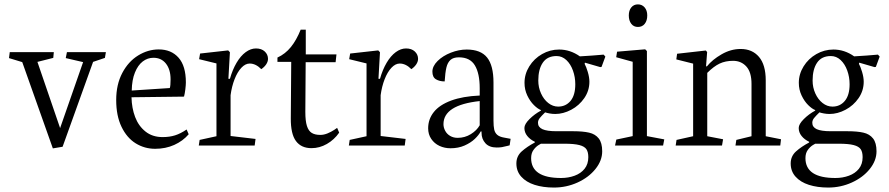

<svg xmlns="http://www.w3.org/2000/svg" viewBox="-20 -655 4000 864"><path d="M80.1 -375.5 217.8 12.7 261.7 5.4 398.9 -376.5 452.1 -394.5 456.5 -420.4H281.2L275.9 -393.6L354 -375.5L250.5 -78.6L148.4 -376.5L219.7 -394.5L222.2 -420.4H23.9L20.5 -393.6Z M829.1 -50.8 819.8 -72.3Q792.5 -53.7 767.6 -45.9Q742.7 -38.1 711.9 -38.1Q666 -38.1 634.8 -63Q603.5 -87.9 588.1 -128.4Q572.8 -168.9 571.8 -217.3L808.1 -220.2Q811.5 -232.9 814 -252.7Q816.4 -272.5 816.4 -284.2Q816.4 -358.4 783.4 -395.5Q750.5 -432.6 694.3 -432.6Q646 -432.6 601.8 -405.5Q557.6 -378.4 530.3 -326.7Q502.9 -274.9 502.9 -205.1Q502.9 -133.8 526.9 -84.2Q550.8 -34.7 590.6 -10Q630.4 14.6 678.2 14.6Q725.1 14.6 764.2 -2.9Q803.2 -20.5 829.1 -50.8ZM747.6 -297.9Q747.6 -268.6 744.1 -258.8L572.8 -247.6Q573.7 -295.4 587.2 -328.6Q600.6 -361.8 622.3 -378.4Q644 -395 670.4 -395Q706.1 -395 726.8 -368.7Q747.6 -342.3 747.6 -297.9Z M1129.9 -29.8 1017.6 -43V-226.6Q1022.9 -266.1 1035.6 -298.6Q1048.3 -331.1 1066.2 -350.1Q1084 -369.1 1103.5 -369.1Q1130.9 -369.1 1155.8 -343.8Q1169.9 -353.5 1178 -365.7Q1186 -377.9 1186 -390.1Q1186 -409.7 1171.4 -423.3Q1156.7 -437 1131.8 -437Q1108.4 -437 1085.7 -420.4Q1063 -403.8 1044.7 -372.8Q1026.4 -341.8 1014.6 -300.3H1007.8L1014.6 -419.9L1006.8 -428.2L880.4 -414.1L876 -388.7L954.1 -369.6V-42L878.4 -25.4L874.5 0H1126Z M1288.6 -122.6Q1288.1 -52.2 1311.8 -20.3Q1335.4 11.7 1381.8 11.7Q1418 11.7 1450.9 -7.1Q1483.9 -25.9 1506.3 -58.1L1497.1 -79.6Q1497.1 -79.1 1484.1 -70.6Q1471.2 -62 1454.3 -54.9Q1437.5 -47.9 1421.4 -47.9Q1397.5 -47.9 1382.8 -56.9Q1368.2 -65.9 1361.1 -88.4Q1354 -110.8 1354 -151.4L1355.5 -375H1490.2L1494.1 -410.2H1356V-521.5H1333Q1314 -474.1 1288.8 -443.1Q1263.7 -412.1 1228.5 -396V-376.5H1290.5Z M1805.2 -29.8 1692.9 -43V-226.6Q1698.2 -266.1 1710.9 -298.6Q1723.6 -331.1 1741.5 -350.1Q1759.3 -369.1 1778.8 -369.1Q1806.2 -369.1 1831.1 -343.8Q1845.2 -353.5 1853.3 -365.7Q1861.3 -377.9 1861.3 -390.1Q1861.3 -409.7 1846.7 -423.3Q1832 -437 1807.1 -437Q1783.7 -437 1761 -420.4Q1738.3 -403.8 1720 -372.8Q1701.7 -341.8 1689.9 -300.3H1683.1L1689.9 -419.9L1682.1 -428.2L1555.7 -414.1L1551.3 -388.7L1629.4 -369.6V-42L1553.7 -25.4L1549.8 0H1801.3Z M2143.1 -63.5H2147V-56.6Q2147 -29.8 2164.3 -10.5Q2181.6 8.8 2215.3 8.8Q2228.5 8.8 2238.8 7.1Q2249 5.4 2263.7 1.5L2273.4 -1L2277.8 -30.3L2249.5 -35.6Q2228 -39.1 2217.5 -48.3Q2207 -57.6 2203.9 -72.3Q2200.7 -86.9 2200.7 -112.3V-283.7Q2200.7 -360.4 2171.9 -396.2Q2143.1 -432.1 2080.1 -432.1Q2044.9 -432.1 2008.8 -418Q1972.7 -403.8 1949.2 -380.6Q1925.8 -357.4 1925.8 -332.5Q1925.8 -307.6 1941.9 -298.1Q1958 -288.6 1981 -288.6Q1983.4 -328.6 1988.8 -351.1Q1994.1 -373.5 2007.1 -385.3Q2020 -397 2044.9 -397Q2095.2 -397 2116.9 -360.8Q2138.7 -324.7 2138.7 -257.8V-225.1Q2062 -221.7 2010 -202.4Q1958 -183.1 1932.4 -151.1Q1906.7 -119.1 1906.7 -77.6Q1906.7 -50.3 1920.7 -29.8Q1934.6 -9.3 1957.5 1.5Q1980.5 12.2 2007.3 12.2Q2042.5 12.2 2070.6 -0.2Q2098.6 -12.7 2116.7 -30Q2134.8 -47.4 2143.1 -63.5ZM2138.7 -91.3Q2125.5 -67.9 2098.6 -51.3Q2071.8 -34.7 2039.6 -34.7Q2020 -34.7 2005.4 -43.5Q1990.7 -52.2 1983.2 -66.7Q1975.6 -81.1 1975.6 -96.2Q1975.6 -182.6 2138.7 -200.2Z M2689.9 25.9Q2689.9 -12.2 2674.3 -32Q2658.7 -51.8 2630.9 -58.1Q2603 -64.5 2559.1 -64.5H2483.9Q2440.9 -64.5 2420.9 -73.7Q2400.9 -83 2400.9 -102.5Q2400.9 -113.8 2408.7 -123.5Q2416.5 -133.3 2433.1 -149.4Q2439.9 -147 2452.9 -144.5Q2465.8 -142.1 2478.5 -142.1Q2514.6 -142.1 2550.5 -161.1Q2586.4 -180.2 2609.4 -213.6Q2632.3 -247.1 2632.3 -287.1Q2632.3 -307.1 2625 -331.3Q2617.7 -355.5 2610.8 -367.7L2612.3 -373L2681.2 -353L2687 -354L2704.1 -400.4L2696.3 -409.2Q2680.7 -407.7 2645 -405Q2609.4 -402.3 2589.4 -401.4Q2545.9 -432.1 2496.1 -432.1Q2455.1 -432.1 2419.2 -411.6Q2383.3 -391.1 2361.8 -356.4Q2340.3 -321.8 2340.3 -282.2Q2340.3 -251.5 2352.8 -225.3Q2365.2 -199.2 2382.6 -182.1Q2399.9 -165 2414.1 -159.7V-157.2Q2385.3 -141.6 2362.5 -118.9Q2339.8 -96.2 2339.8 -79.1Q2339.8 -59.1 2352.8 -43Q2365.7 -26.9 2386.7 -17.1V-13.7Q2351.6 4.9 2327.6 26.4Q2303.7 47.9 2303.7 80.6Q2303.7 115.7 2325.7 140.1Q2347.7 164.6 2385.7 176.8Q2423.8 189 2472.7 189Q2528.8 189 2578.9 166.3Q2628.9 143.6 2659.4 105.7Q2689.9 67.9 2689.9 25.9ZM2568.8 -275.9Q2568.8 -226.6 2547.4 -200.9Q2525.9 -175.3 2491.7 -175.3Q2467.8 -175.3 2447.3 -191.4Q2426.8 -207.5 2414.6 -234.6Q2402.3 -261.7 2402.3 -292.5Q2402.3 -343.3 2422.6 -373Q2442.9 -402.8 2484.4 -402.8Q2509.3 -402.8 2528.6 -384.8Q2547.9 -366.7 2558.3 -337.4Q2568.8 -308.1 2568.8 -275.9ZM2519.5 -8.3Q2564 -8.3 2587.2 -2.2Q2610.4 3.9 2618.9 16.6Q2627.4 29.3 2627.4 52.2Q2627.4 83.5 2610.6 104.5Q2593.8 125.5 2565.7 135.7Q2537.6 146 2504.9 146Q2370.1 146 2370.1 56.6Q2370.1 34.7 2380.4 20.3Q2390.6 5.9 2403.3 -2Q2416 -9.8 2416 -8.3Z M2892.6 -585.4Q2892.6 -607.9 2880.9 -621.6Q2869.1 -635.3 2850.6 -635.3Q2832 -635.3 2820.8 -621.6Q2809.6 -607.9 2809.6 -585.4Q2809.6 -562.5 2820.6 -548.1Q2831.5 -533.7 2850.6 -533.7Q2870.1 -533.7 2881.3 -547.9Q2892.6 -562 2892.6 -585.4ZM2963.9 0 2969.2 -27.8 2891.1 -42.5V-425.3L2883.3 -433.1L2756.8 -422.4L2752.9 -397.5L2827.1 -377V-42.5L2753.4 -26.9L2747.6 0Z M3233.9 -28.3 3162.6 -42V-327.1Q3191.9 -356.4 3218.3 -368.9Q3244.6 -381.3 3278.8 -381.3Q3315.4 -381.3 3338.6 -355.7Q3361.8 -330.1 3361.8 -277.3V-42L3293.5 -25.4L3289.6 0H3491.2L3494.6 -28.3L3425.8 -42V-293Q3425.8 -363.3 3395.5 -398.9Q3365.2 -434.6 3313 -434.6Q3268.6 -434.6 3227.1 -410.6Q3185.5 -386.7 3161.1 -356.4H3157.2L3162.1 -420.9L3156.2 -427.7L3026.9 -413.1L3023.4 -387.7L3099.1 -368.7V-42L3024.4 -25.4L3020.5 0H3229Z M3924.3 25.9Q3924.3 -12.2 3908.7 -32Q3893.1 -51.8 3865.2 -58.1Q3837.4 -64.5 3793.5 -64.5H3718.3Q3675.3 -64.5 3655.3 -73.7Q3635.3 -83 3635.3 -102.5Q3635.3 -113.8 3643.1 -123.5Q3650.9 -133.3 3667.5 -149.4Q3674.3 -147 3687.3 -144.5Q3700.2 -142.1 3712.9 -142.1Q3749 -142.1 3784.9 -161.1Q3820.8 -180.2 3843.8 -213.6Q3866.7 -247.1 3866.7 -287.1Q3866.7 -307.1 3859.4 -331.3Q3852.1 -355.5 3845.2 -367.7L3846.7 -373L3915.5 -353L3921.4 -354L3938.5 -400.4L3930.7 -409.2Q3915 -407.7 3879.4 -405Q3843.8 -402.3 3823.7 -401.4Q3780.3 -432.1 3730.5 -432.1Q3689.5 -432.1 3653.6 -411.6Q3617.7 -391.1 3596.2 -356.4Q3574.7 -321.8 3574.7 -282.2Q3574.7 -251.5 3587.2 -225.3Q3599.6 -199.2 3616.9 -182.1Q3634.3 -165 3648.4 -159.7V-157.2Q3619.6 -141.6 3596.9 -118.9Q3574.2 -96.2 3574.2 -79.1Q3574.2 -59.1 3587.2 -43Q3600.1 -26.9 3621.1 -17.1V-13.7Q3585.9 4.9 3562 26.4Q3538.1 47.9 3538.1 80.6Q3538.1 115.7 3560.1 140.1Q3582 164.6 3620.1 176.8Q3658.2 189 3707 189Q3763.2 189 3813.2 166.3Q3863.3 143.6 3893.8 105.7Q3924.3 67.9 3924.3 25.9ZM3803.2 -275.9Q3803.2 -226.6 3781.7 -200.9Q3760.3 -175.3 3726.1 -175.3Q3702.1 -175.3 3681.6 -191.4Q3661.1 -207.5 3648.9 -234.6Q3636.7 -261.7 3636.7 -292.5Q3636.7 -343.3 3657 -373Q3677.2 -402.8 3718.8 -402.8Q3743.7 -402.8 3762.9 -384.8Q3782.2 -366.7 3792.7 -337.4Q3803.2 -308.1 3803.2 -275.9ZM3753.9 -8.3Q3798.3 -8.3 3821.5 -2.2Q3844.7 3.9 3853.3 16.6Q3861.8 29.3 3861.8 52.2Q3861.8 83.5 3845 104.5Q3828.1 125.5 3800 135.7Q3772 146 3739.3 146Q3604.5 146 3604.5 56.6Q3604.5 34.7 3614.7 20.3Q3625 5.9 3637.7 -2Q3650.4 -9.8 3650.4 -8.3Z"/></svg>

Font: Neuton Light
Style: Regular
Weight: 300
Designer: Brian M Zick
Foundry: Brian M Zick
Version: Version 1.560